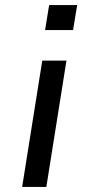

<svg xmlns="http://www.w3.org/2000/svg" viewBox="-20 -734 348 754"><path d="M157 -616 173 -714H283L267 -616ZM67 0 146 -496H241L162 0Z"/></svg>

Font: Nunito Sans 7pt SemiExpanded
Style: Italic
Weight: 400
Width: 6
Italic angle: -9°
Designer: Vernon Adams
Foundry: Vernon Adams
Version: Version 3.101;gftools[0.9.27]